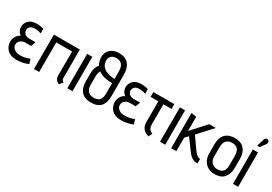

<svg xmlns="http://www.w3.org/2000/svg" viewBox="24 -1555 3421 2416"><g transform="rotate(30 1734.5 -347.0)"><path d="M303 -430 302 -497Q274 -505 248.5 -508.5Q223 -512 199 -511Q147 -511 114 -492Q81 -473 64.5 -444Q48 -415 47 -384Q46 -363 52.5 -342.5Q59 -322 71.5 -305.5Q84 -289 100 -278Q63 -261 42.5 -225.5Q22 -190 22 -149Q22 -109 41.5 -72Q61 -35 101 -12Q141 11 203 11Q232 11 262 7Q292 3 320 -5Q348 -13 372 -23L352 -90Q336 -84 319 -78.5Q302 -73 284.5 -69Q267 -65 249.5 -63Q232 -61 216 -61Q181 -61 154 -72Q127 -83 111.5 -103Q96 -123 96 -149Q96 -172 105.5 -188Q115 -204 129.5 -214Q144 -224 160.5 -228.5Q177 -233 192 -233H278L302 -301H205Q178 -301 159.5 -312Q141 -323 131.5 -340Q122 -357 122 -375Q122 -393 130 -407.5Q138 -422 153 -432Q168 -442 189 -444Q207 -446 224 -445.5Q241 -445 260.5 -441.5Q280 -438 303 -430Z M831 -81V-500H454V0H529V-430H759L758 -80Q758 -53 767.5 -35.5Q777 -18 790 -8Q803 2 812 6Q821 10 821 10L861 -38Q849 -46 840 -56.5Q831 -67 831 -81Z M938 0H1013V-500H938Z M1282 -709Q1228 -709 1189.5 -688Q1151 -667 1131 -632Q1111 -597 1111 -556Q1111 -540 1113.5 -522Q1116 -504 1122.5 -484Q1129 -464 1141 -443Q1127 -429 1117 -409Q1107 -389 1101.5 -362.5Q1096 -336 1096 -303V-189Q1096 -97 1143 -44.5Q1190 8 1284 8Q1377 8 1423 -42.5Q1469 -93 1469 -189V-505Q1469 -600 1423 -654.5Q1377 -709 1282 -709ZM1394 -506V-397Q1360 -399 1333 -404Q1306 -409 1285.5 -417Q1265 -425 1249 -434Q1226 -450 1213 -467.5Q1200 -485 1194.5 -502Q1189 -519 1188 -532.5Q1187 -546 1187 -552Q1187 -576 1198 -595.5Q1209 -615 1230.5 -626.5Q1252 -638 1284 -638Q1318 -638 1342.5 -624.5Q1367 -611 1380.5 -582Q1394 -553 1394 -506ZM1283 -61Q1249 -61 1224 -75Q1199 -89 1185 -115.5Q1171 -142 1171 -178V-305Q1171 -335 1176 -354.5Q1181 -374 1192 -390Q1212 -374 1241.5 -361.5Q1271 -349 1309.5 -343Q1348 -337 1394 -337V-178Q1394 -142 1382 -115.5Q1370 -89 1345.5 -75Q1321 -61 1283 -61Z M1822 -430 1821 -497Q1793 -505 1767.5 -508.5Q1742 -512 1718 -511Q1666 -511 1633 -492Q1600 -473 1583.5 -444Q1567 -415 1566 -384Q1565 -363 1571.5 -342.5Q1578 -322 1590.5 -305.5Q1603 -289 1619 -278Q1582 -261 1561.5 -225.5Q1541 -190 1541 -149Q1541 -109 1560.5 -72Q1580 -35 1620 -12Q1660 11 1722 11Q1751 11 1781 7Q1811 3 1839 -5Q1867 -13 1891 -23L1871 -90Q1855 -84 1838 -78.5Q1821 -73 1803.5 -69Q1786 -65 1768.5 -63Q1751 -61 1735 -61Q1700 -61 1673 -72Q1646 -83 1630.5 -103Q1615 -123 1615 -149Q1615 -172 1624.5 -188Q1634 -204 1648.5 -214Q1663 -224 1679.5 -228.5Q1696 -233 1711 -233H1797L1821 -301H1724Q1697 -301 1678.5 -312Q1660 -323 1650.5 -340Q1641 -357 1641 -375Q1641 -393 1649 -407.5Q1657 -422 1672 -432Q1687 -442 1708 -444Q1726 -446 1743 -445.5Q1760 -445 1779.5 -441.5Q1799 -438 1822 -430Z M2086 -138V-430H2204V-500H1900V-430H2012V-133Q2012 -103 2019 -79Q2026 -55 2040 -37Q2054 -19 2075 -6Q2096 7 2125 15L2151 -39Q2129 -47 2114.5 -60Q2100 -73 2093 -92.5Q2086 -112 2086 -138Z M2285 0H2360V-500H2285Z M2737 -132 2620 -298 2806 -501H2711L2522 -294V-499L2447 -512V0H2522V-197L2567 -243L2663 -111Q2682 -84 2703.5 -58.5Q2725 -33 2753 -16.5Q2781 0 2817 0H2830V-65H2826Q2814 -65 2800 -71.5Q2786 -78 2770.5 -93Q2755 -108 2737 -132Z M3264 -185V-316Q3264 -408 3216.5 -460Q3169 -512 3081 -512Q3021 -512 2979 -489.5Q2937 -467 2915.5 -423.5Q2894 -380 2894 -316V-185Q2894 -132 2914.5 -88Q2935 -44 2977 -17Q3019 10 3082 10Q3174 10 3219 -43.5Q3264 -97 3264 -185ZM3189 -318V-176Q3189 -141 3177.5 -114.5Q3166 -88 3142 -74Q3118 -60 3082 -60Q3047 -60 3021 -75Q2995 -90 2981.5 -116Q2968 -142 2968 -176V-318Q2968 -359 2981 -386.5Q2994 -414 3019.5 -428Q3045 -442 3082 -442Q3119 -442 3142.5 -427.5Q3166 -413 3177.5 -385.5Q3189 -358 3189 -318Z M3459 -645Q3466 -655 3468 -665.5Q3470 -676 3466 -685Q3462 -694 3452 -700Q3442 -706 3431.5 -704.5Q3421 -703 3413 -696Q3405 -689 3402 -678L3367 -568H3405ZM3345 0H3420V-500H3345Z"/></g></svg>

Font: Advent Pro Medium
Style: Regular
Weight: 500
Designer: VivaRado, Andreas Kalpakidis
Foundry: VivaRado, Andreas Kalpakidis
Version: Version 3.000